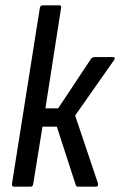

<svg xmlns="http://www.w3.org/2000/svg" viewBox="-20 -703 452 723"><path d="M406 -488Q411 -488 412 -484.5Q413 -481 409 -476L263 -268L349 -12Q351 0 341 0H274Q267 0 265 -7L194 -226H140L105 -10Q104 0 95 0H33Q24 0 25 -10L130 -673Q132 -683 141 -683H203Q212 -683 210 -673L151 -295H199L323 -482Q329 -488 335 -488Z"/></svg>

Font: Sofia Sans Condensed Medium
Style: Italic
Weight: 500
Italic angle: -9°
Designer: Botio Nikoltchev, Ani Petrova
Foundry: lettersoup
Version: Version 4.101; ttfautohint (v1.8.4.7-5d5b)